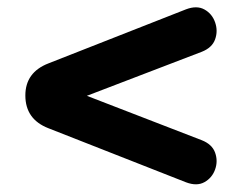

<svg xmlns="http://www.w3.org/2000/svg" viewBox="-20 -544 640 515"><path d="M479 -55 110 -200Q48 -224 48 -288Q48 -350 110 -374L479 -519Q508 -530 528.5 -518.5Q549 -507 557 -484Q565 -461 557 -438.5Q549 -416 521 -405L213 -287L521 -168Q549 -157 557 -134.5Q565 -112 557 -89.5Q549 -67 528.5 -55.5Q508 -44 479 -55Z"/></svg>

Font: Chiron GoRound TC H
Style: Regular
Weight: 900
Designer: Ryoko NISHIZUKA 西塚涼子 (kana, bopomofo & ideographs); Paul D. Hunt (Latin, Greek & Cyrillic); Sandoll Communications 산돌커뮤니
Foundry: Adobe
Version: Version 1.000;hotconv 1.1.1;makeotfexe 2.6.0